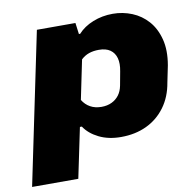

<svg xmlns="http://www.w3.org/2000/svg" viewBox="-132 -639 900 888"><g transform="rotate(-10 317.5 -195.0)"><path d="M-52 167 96 -545H277L284 -492H290Q317 -522 360.5 -539.5Q404 -557 454 -557Q501 -557 544 -539.5Q587 -522 618 -487Q649 -452 662.5 -399.5Q676 -347 664 -278L648 -200Q637 -134 602 -86.5Q567 -39 514 -14Q461 11 394 11Q335 11 290.5 -11Q246 -33 223 -68H214L165 167ZM329 -142Q356 -142 377 -152Q398 -162 411.5 -180Q425 -198 430 -224L442 -289Q449 -325 442 -350.5Q435 -376 415 -390Q395 -404 362 -404Q336 -404 315.5 -397Q295 -390 278 -374L240 -190Q254 -167 276.5 -154.5Q299 -142 329 -142Z"/></g></svg>

Font: Hubot Sans Condensed ExtraLight Black
Style: Italic
Weight: 900
Italic angle: -12.0243°
Version: Version 2.000